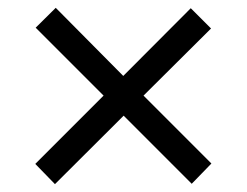

<svg xmlns="http://www.w3.org/2000/svg" viewBox="-20 -576 624 486"><path d="M69.3 -161.1 242.2 -334 70.3 -505.9 121.1 -556.2 292 -383.8 462.9 -555.2 514.2 -503.9 343.3 -334 515.1 -162.1 465.3 -110.8 293 -283.2 119.1 -109.9Z"/></svg>

Font: Arial
Style: Regular
Weight: 400
Designer: Steve Matteson
Foundry: Ascender Corporation
Version: Version 2.00.3